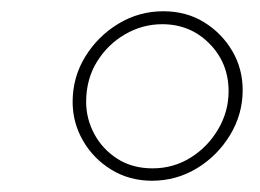

<svg xmlns="http://www.w3.org/2000/svg" viewBox="-20 -733 462 341"><path d="M250 -412Q210 -412 178 -431.5Q146 -451 127.5 -483Q109 -515 109 -552Q109 -596 131.5 -632.5Q154 -669 190.5 -691Q227 -713 270 -713Q311 -713 342.5 -693.5Q374 -674 392.5 -642.5Q411 -611 411 -573Q411 -530 388.5 -493Q366 -456 329.5 -434Q293 -412 250 -412ZM251 -434Q288 -434 318.5 -453Q349 -472 367.5 -503.5Q386 -535 386 -571Q386 -621 352 -655.5Q318 -690 268 -690Q233 -690 202 -672Q171 -654 152 -623Q133 -592 133 -552Q133 -522 147.5 -495Q162 -468 188.5 -451Q215 -434 251 -434Z"/></svg>

Font: MuseoModerno Thin Thin
Style: Italic
Weight: 250
Italic angle: -9°
Version: Version 1.003